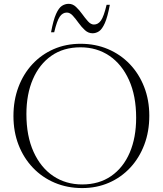

<svg xmlns="http://www.w3.org/2000/svg" viewBox="-20 -948 828 978"><path d="M390.5 -725Q466 -725 529.8 -698Q593.5 -671 640.8 -621.8Q688 -572.5 714.2 -505.5Q740.5 -438.5 740.5 -358.5Q740.5 -278 715 -210.8Q689.5 -143.5 643.5 -94Q597.5 -44.5 535 -17.2Q472.5 10 398.5 10Q323 10 259 -17Q195 -44 147.8 -93.5Q100.5 -143 74.5 -210Q48.5 -277 48.5 -357Q48.5 -437 73.8 -504.2Q99 -571.5 145 -621Q191 -670.5 253.5 -697.8Q316 -725 390.5 -725ZM398.5 -8.5Q484.5 -8.5 546.2 -51.2Q608 -94 640.8 -170.5Q673.5 -247 673.5 -348Q673.5 -460 637 -540.5Q600.5 -621 536.8 -664Q473 -707 390 -707Q303.5 -707 242 -664Q180.5 -621 147.5 -544.5Q114.5 -468 114.5 -367Q114.5 -255 151 -174.5Q187.5 -94 251.5 -51.2Q315.5 -8.5 398.5 -8.5ZM539.5 -923.5Q528 -861.5 514 -830.2Q500 -799 484.5 -788.8Q469 -778.5 451.5 -778.5Q430 -778.5 412.8 -794.2Q395.5 -810 380.5 -831Q365.5 -852 351 -868Q336.5 -884 320.5 -884Q299 -884 284.5 -863.2Q270 -842.5 256 -783.5H240Q251.5 -845.5 265.5 -876.8Q279.5 -908 295.5 -918.2Q311.5 -928.5 330 -928.5Q350.5 -928.5 367.2 -912.8Q384 -897 399 -876Q414 -855 428.5 -839Q443 -823 458.5 -823Q480 -823 494.5 -843.8Q509 -864.5 523 -923.5Z"/></svg>

Font: Newsreader Display Light
Style: Regular
Weight: 300
Designer: Hugues Gentile
Foundry: Production Type
Version: Version 1.001